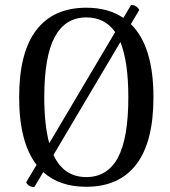

<svg xmlns="http://www.w3.org/2000/svg" viewBox="-20 -738 683 772"><path d="M597 -347Q597 -167 528 -77Q459 13 327 13Q219 13 154 -46L118 14Q95 14 85 -5L127 -75Q57 -166 57 -347Q57 -527 126 -617Q195 -707 327 -707Q415 -707 476 -666L507 -718Q529 -718 540 -698L506 -641Q597 -553 597 -347ZM178 -162 443 -609Q402 -668 327 -668Q243 -668 200.5 -590Q158 -512 158 -347Q158 -236 178 -162ZM496 -347Q496 -490 464 -569L195 -115Q236 -26 327 -26Q412 -26 454 -104Q496 -182 496 -347Z"/></svg>

Font: Arima Madurai Medium
Style: Regular
Weight: 500
Designer: Joana Correia and Natanael Gama
Foundry: NDISCOVER
Version: Version 1.020